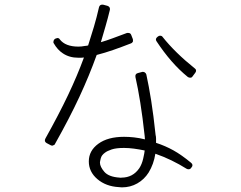

<svg xmlns="http://www.w3.org/2000/svg" viewBox="-20 -781 1040 828"><path d="M514 -143H515Q535 -143 557.5 -140Q580 -137 604 -132Q603 -121 597.5 -97Q592 -73 581 -56Q553 -15 504 -15Q503 -14 500.5 -14.5Q498 -15 496 -15Q449 -18 430 -40Q411 -62 411 -80Q411 -84 414.5 -98Q418 -112 432 -122Q442 -130 461.5 -136.5Q481 -143 514 -143ZM506 27Q542 27 572 10Q602 -7 621 -37Q643 -73 650 -118Q685 -106 719 -89.5Q753 -73 785 -53Q787 -52 789 -51.5Q791 -51 793 -51Q801 -51 804 -57L806 -59Q815 -70 804 -79Q763 -113 728 -132.5Q693 -152 653 -165Q653 -173 653 -182.5Q653 -192 651 -199Q642 -284 632 -347Q622 -410 611 -460Q609 -466 604 -469Q600 -471 597 -471Q596 -471 595.5 -471Q595 -471 594 -471L575 -466Q562 -463 564 -449Q575 -401 585 -338.5Q595 -276 604 -194Q604 -190 604.5 -187Q605 -184 605 -180Q581 -186 558.5 -188.5Q536 -191 515 -191Q445 -191 404 -161Q363 -131 363 -85Q363 -40 400 -8.5Q437 23 493 26Q496 26 499 26.5Q502 27 504 27ZM799 -446Q800 -446 800 -446Q800 -446 801 -446Q807 -446 810 -451L822 -467Q826 -472 825.5 -477.5Q825 -483 820 -486Q735 -554 681 -622Q678 -627 670 -627Q665 -627 662 -624L659 -622Q648 -613 655 -603Q686 -556 719.5 -517.5Q753 -479 790 -449Q795 -446 799 -446ZM205 -153Q208 -153 209 -154Q216 -156 217 -160Q280 -272 322.5 -363.5Q365 -455 397 -544Q432 -553 468 -565.5Q504 -578 545 -594Q549 -595 553 -601Q554 -606 553 -612L546 -630Q543 -639 533 -639Q531 -639 530 -639Q529 -639 528 -639Q493 -626 466 -616Q439 -606 415 -599Q425 -633 435 -667.5Q445 -702 454 -739Q455 -745 452 -750Q449 -754 443 -756L424 -761Q423 -761 422.5 -761Q422 -761 421 -761Q410 -761 407 -750Q397 -706 385 -665.5Q373 -625 360 -585Q352 -583 347 -583Q331 -580 319 -580H318Q262 -580 238 -611Q235 -617 227 -617Q225 -617 221 -615L218 -614Q213 -611 211 -605Q209 -598 212 -594Q228 -566 251 -551Q279 -532 318 -532Q324 -532 330 -532Q336 -532 342 -533Q313 -454 273.5 -371Q234 -288 176 -184Q169 -171 181 -164L198 -155Q202 -153 205 -153Z"/></svg>

Font: Kokoro
Style: Regular
Weight: 400
Version: Version 1.00